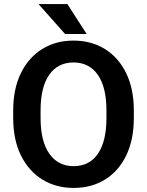

<svg xmlns="http://www.w3.org/2000/svg" viewBox="-20 -922 729 952"><path d="M643.6 -373.5V-336.9Q643.6 -229.5 606 -151.6Q568.4 -73.7 501.2 -32Q434.1 9.8 345.2 9.8Q257.3 9.8 189.7 -32Q122.1 -73.7 83.7 -151.6Q45.4 -229.5 45.4 -336.9V-373.5Q45.4 -481.4 83.5 -559.1Q121.6 -636.7 189 -678.7Q256.3 -720.7 344.2 -720.7Q433.1 -720.7 500.5 -678.7Q567.9 -636.7 605.7 -559.1Q643.6 -481.4 643.6 -373.5ZM507.8 -336.9V-374.5Q507.8 -490.2 464.8 -551.3Q421.9 -612.3 344.2 -612.3Q267.1 -612.3 224.1 -551.3Q181.2 -490.2 181.2 -374.5V-336.9Q181.2 -221.7 224.6 -159.9Q268.1 -98.1 345.2 -98.1Q423.3 -98.1 465.6 -159.9Q507.8 -221.7 507.8 -336.9ZM314 -901.9 409.7 -753.4H302.7L170.9 -901.9Z"/></svg>

Font: Vazirmatn UI FD SemiBold
Style: Regular
Weight: 600
Designer: Saber Rastikerdar
Foundry: Saber Rastikerdar
Version: Version 33.003